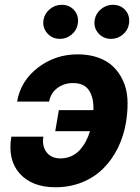

<svg xmlns="http://www.w3.org/2000/svg" viewBox="-20 -785 594 815"><path d="M290.1 -432.5Q250.7 -432.2 222.7 -410.7Q194.6 -389.2 188.6 -353.7H52.6Q67.5 -441.4 141 -497.9Q214.5 -554.3 309.7 -554.3Q358 -554.3 396.8 -540.5Q435.7 -526.6 461.1 -501.8Q486.5 -476.9 502.3 -442.5Q518.1 -408 520.8 -366.7Q523.4 -325.3 516.7 -278.8L514.9 -265.6Q505 -206.7 480.3 -156.8Q455.6 -106.9 418.1 -69.6Q380.7 -32.3 328.7 -11.2Q276.6 9.9 215.9 9.9Q116.1 9.9 63.9 -48.1Q11.7 -106.2 28.1 -204.9H164.1Q157.7 -165.8 177.2 -139.4Q196.7 -112.9 236.5 -112.6Q261.7 -112.6 282.8 -122.2Q304 -131.7 318.9 -148.4Q333.8 -165.1 344.3 -184.8Q354.8 -204.5 361.9 -228H214.5L229.8 -317.5H376.4Q378.6 -369 358.3 -400.6Q338.1 -432.2 290.1 -432.5ZM452.1 -620Q418 -620 397.2 -644.2Q376.4 -668.3 382.1 -701.3Q386.7 -728 408.9 -746.3Q431.1 -764.6 458.8 -764.6Q492.9 -764.6 513 -740.8Q533 -717 527.3 -683.2Q523.4 -657 501.6 -638.5Q479.8 -620 452.1 -620ZM234.7 -620Q201 -620 180.2 -644.4Q159.4 -668.7 164.8 -701.3Q169.4 -728 191.6 -746.3Q213.8 -764.6 241.5 -764.6Q275.6 -764.6 295.6 -740.8Q315.7 -717 310 -683.2Q306.1 -657 284.3 -638.5Q262.4 -620 234.7 -620Z"/></svg>

Font: Karasuma Gothic
Style: Bold Italic
Weight: 700
Italic angle: 9.39998°
Designer: Rasmus Andersson / Ryoko Nishizuka
Foundry: Genbu
Version: Version 1.00